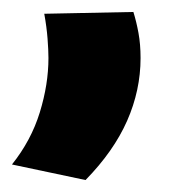

<svg xmlns="http://www.w3.org/2000/svg" viewBox="-32 -110 288 321"><path d="M42 -87 191 -90Q196 -74 199.5 -55Q203 -36 203 -13Q203 41 180.5 92Q158 143 111 191L-12 165Q20 125 34.5 78Q49 31 49 -13Q49 -26 47.5 -45.5Q46 -65 42 -87Z"/></svg>

Font: Georama
Style: Bold
Weight: 700
Designer: Jean-Baptiste Levee
Foundry: Production Type
Version: Version 1.000